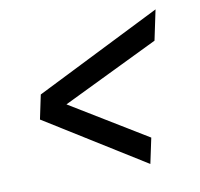

<svg xmlns="http://www.w3.org/2000/svg" viewBox="-60 -587 620 595"><g transform="rotate(-10 250.0 -289.5)"><path d="M54 -250 70 -326 466 -524 446 -429 143 -282 384 -135 367 -55Z"/></g></svg>

Font: Radio Canada Condensed
Style: Italic
Weight: 400
Width: 3
Italic angle: -12°
Designer: Charles Daoud, Etienne Aubert Bonn, Alexandre Saumier Demers, Jacques Le Bailly
Foundry: Radio-Canada
Version: Version 2.104; ttfautohint (v1.8.4.7-5d5b);gftools[0.9.28.de